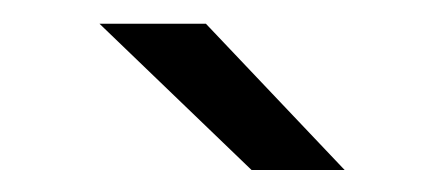

<svg xmlns="http://www.w3.org/2000/svg" viewBox="-20 -758 382 166"><path d="M278 -611H197.5L66 -737.5H158Z"/></svg>

Font: Epilogue Medium
Style: Regular
Weight: 500
Designer: Tyler Finck
Foundry: Etcetera Type Co
Version: Version 2.111; ttfautohint (v1.8.3)